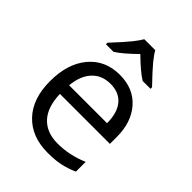

<svg xmlns="http://www.w3.org/2000/svg" viewBox="-220 -879 1002 1002"><g transform="rotate(45 280.5 -378.0)"><path d="M312 9.8Q193.4 9.8 124.8 -62.5Q56.2 -134.8 56.2 -263.2Q56.2 -392.6 119.9 -468.8Q183.6 -544.9 291 -544.9Q391.6 -544.9 450.2 -478.8Q508.8 -412.6 508.8 -304.2V-252.9H140.1Q142.6 -158.7 187.7 -109.9Q232.9 -61 314.9 -61Q401.4 -61 485.8 -97.2V-24.9Q442.9 -6.3 404.5 1.7Q366.2 9.8 312 9.8ZM290 -477.1Q225.6 -477.1 187.3 -435.1Q148.9 -393.1 142.1 -318.8H421.9Q421.9 -395.5 387.7 -436.3Q353.5 -477.1 290 -477.1ZM126.5 -617.2Q188.5 -683.6 213.4 -714.8Q238.3 -746.1 249.5 -766.1H330.6Q341.3 -745.6 367.9 -713.1Q394.5 -680.7 455.6 -617.2V-606H397.5Q354.5 -632.8 289.6 -696.8Q223.1 -631.3 182.6 -606H126.5Z"/></g></svg>

Font: f04920746
Style: Regular
Weight: 400
Foundry: Ascender Corporation
Version: Version 1.10